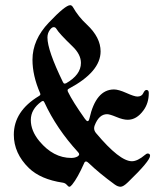

<svg xmlns="http://www.w3.org/2000/svg" viewBox="-20 -709 631 739"><path d="M33.2 -190.4Q33.2 -281.2 129.9 -339.4Q135.3 -342.3 135.3 -345.5Q135.3 -348.6 134.3 -350.6Q105 -418 105 -479Q105 -556.2 168 -622.1Q231.4 -689 250 -689Q256.3 -689 260.7 -681.6Q281.7 -644.5 314.5 -614.3Q367.2 -564.9 367.2 -511.2Q367.2 -432.6 245.1 -367.7Q240.2 -365.2 240.2 -361.8Q240.2 -358.4 241.7 -355.5Q259.3 -318.8 306.6 -252Q313 -242.7 317.4 -242.7Q321.8 -242.7 324.2 -252.9Q349.1 -364.7 418.9 -364.7Q436 -364.7 466.6 -351.1Q497.1 -337.4 508.8 -337.4Q525.4 -337.4 531.2 -350.1Q537.1 -362.8 543.5 -362.8Q552.7 -362.8 552.7 -351.1Q552.7 -312 532.2 -284.2Q505.9 -248 471.7 -248Q453.6 -248 428 -258.8Q402.3 -269.5 392.1 -269.5Q360.8 -269.5 344.2 -225.6Q342.3 -220.2 342.3 -215.3Q342.3 -205.6 349.6 -196.8Q440.4 -88.4 487.8 -88.4Q509.3 -88.4 538.1 -112.8Q544.4 -118.2 547.9 -118.2Q557.6 -118.2 557.6 -109.4Q557.6 -89.8 472.7 -7.8Q454.6 9.8 444.1 9.8Q433.6 9.8 421.4 1Q361.8 -42.5 321.3 -81.5Q315.4 -87.4 310.8 -87.4Q306.2 -87.4 303.7 -80.6Q278.8 -24.4 257.8 1.5Q251 9.8 247.1 9.8Q243.2 9.8 237.3 2.7Q231.4 -4.4 221.7 -5.9Q136.2 -18.6 90.8 -62.5Q33.2 -119.1 33.2 -190.4ZM131.3 -166Q185.1 -101.1 254.4 -101.1Q268.6 -101.1 278.8 -106.9Q284.7 -110.8 284.7 -115Q284.7 -119.1 280.3 -123.5Q197.8 -213.4 150.9 -314.9Q148.4 -320.3 145.5 -320.3Q142.6 -320.3 139.2 -317.9Q98.6 -288.6 98.6 -247.1Q98.6 -205.6 131.3 -166ZM162.6 -564.5Q162.6 -515.6 222.2 -393.1Q225.1 -387.2 228.3 -387.2Q231.4 -387.2 233.9 -388.2Q291.5 -420.9 291.5 -466.8Q291.5 -499.5 259.3 -530.3Q207.5 -580.1 197.3 -597.7Q193.4 -604.5 186.8 -604.5Q180.2 -604.5 173.3 -595.7Q162.6 -582.5 162.6 -564.5Z"/></svg>

Font: UnifrakturMaguntia18
Style: Book
Weight: 400
Designer: j. 'mach' wust, Gerrit Ansmann, Georg Duffner, based on a font by Peter Wiegel, original typeface by Carl Albert Fahrenw
Version: Version 2017-03-19